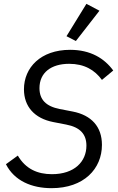

<svg xmlns="http://www.w3.org/2000/svg" viewBox="-20 -970 617 1002"><path d="M499 -914 431 -950 327 -781 376 -756ZM249 12C418 12 512 -89 512 -214C512 -309 457 -369 359 -388L292 -401C220 -415 186 -450 186 -510C186 -591 247 -637 341 -637C420 -637 474 -605 512 -553L571 -602C525 -665 453 -710 346 -710C192 -710 105 -617 105 -504C105 -414 160 -352 258 -333L325 -320C399 -306 431 -269 431 -210C431 -127 369 -61 251 -61C176 -61 114 -88 73 -158L11 -113C55 -26 146 12 249 12Z"/></svg>

Font: Braiins Sans
Style: Italic
Weight: 400
Italic angle: -11.31°
Designer: Mike Abbink, Paul van der Laan, Pieter van Rosmalen, Jiri Chlebus, Lubos Buracinsky
Foundry: Bold Monday, Sudetype
Version: Version 1.000;hotconv 1.0.109;makeotfexe 2.5.65596